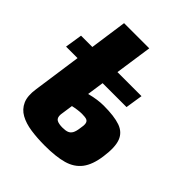

<svg xmlns="http://www.w3.org/2000/svg" viewBox="-195 -811 943 943"><g transform="rotate(45 276.5 -339.5)"><path d="M271 11Q218 11 173.5 4.5Q129 -2 97.5 -19.5Q66 -37 51.5 -69.5Q37 -102 45 -155L121 -690H296L218 -153Q217 -141 220 -133Q223 -125 229.5 -121Q236 -117 246.5 -115Q257 -113 269 -113Q291 -113 303.5 -118Q316 -123 323 -135.5Q330 -148 333 -171Q338 -196 335.5 -208.5Q333 -221 322.5 -225Q312 -229 290 -229Q263 -229 223.5 -220Q184 -211 127 -172L143 -274Q195 -307 245 -320Q295 -333 337 -333Q410 -333 451.5 -318.5Q493 -304 507.5 -266Q522 -228 512 -157Q503 -90 475 -53.5Q447 -17 397.5 -3Q348 11 271 11ZM1 -407 15 -497H435L421 -407Z"/></g></svg>

Font: Exo 2 ExtraBold
Style: Italic
Weight: 800
Italic angle: -8°
Designer: Natanael Gama
Foundry: Natanael Gama
Version: Version 2.010